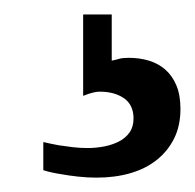

<svg xmlns="http://www.w3.org/2000/svg" viewBox="-20 -21 270 266"><path d="M230 129.9Q230 153.3 221.2 170.9Q212.4 188.5 197 200.7Q181.6 212.9 160.4 219Q139.2 225.1 113.8 225.1Q100.6 225.1 87.6 223.6Q74.7 222.2 64 220.2Q51.3 218.3 40 214.8V175.8Q50.3 178.2 61 180.2Q70.3 181.6 80.8 182.9Q91.3 184.1 101.1 184.1Q112.8 184.1 124.3 181.9Q135.7 179.7 144.8 175Q153.8 170.4 159.4 162.6Q165 154.8 165 143.1Q165 124.5 151.9 115.2Q138.7 106 118.2 106Q114.3 106 110.4 106.9Q106.4 107.9 103 108.9L95.2 111.8V-1H134.8V63Q140.1 62 145 60.5Q149.9 59.1 158.2 59.1Q173.3 59.1 186.3 63Q199.2 66.9 209 75.4Q218.8 84 224.4 97.4Q230 110.8 230 129.9Z"/></svg>

Font: BabelStone Ogham Lithic
Style: Regular
Weight: 400
Designer: Andrew West
Foundry: BabelStone
Version: Version 1.02 March 14, 2022